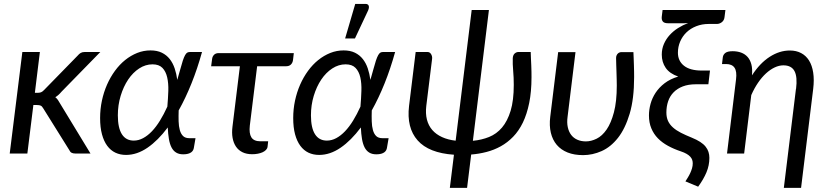

<svg xmlns="http://www.w3.org/2000/svg" viewBox="-20 -766 4137 958"><path d="M179 -506.5 154 -303H169Q177.5 -303 184.5 -305.5Q191.5 -308 200 -317L367.5 -488.5Q374.5 -497 382.5 -501.8Q390.5 -506.5 402 -506.5H480.5L286.5 -308Q272 -290.5 256 -281Q263.5 -275 269 -267.2Q274.5 -259.5 279.5 -250L431.5 0H355.5Q344.5 0 337.2 -3.8Q330 -7.5 325.5 -17.5L196 -225Q190 -235.5 183.5 -238.8Q177 -242 163 -242H146.5L116.5 0H28.5L91.5 -506.5Z M647.5 -64.5Q671.5 -64.5 694.2 -76.8Q717 -89 738 -111Q759 -133 778.2 -164.2Q797.5 -195.5 815 -234Q818.5 -274.5 819.8 -312.5Q821 -350.5 814.2 -380Q807.5 -409.5 790.5 -427.2Q773.5 -445 741 -445Q706 -445 674.5 -424.5Q643 -404 619.5 -369Q596 -334 582 -287.8Q568 -241.5 568 -190.5Q568 -128 588.2 -96.2Q608.5 -64.5 647.5 -64.5ZM988 -506.5Q965 -423.5 935.5 -350Q906 -276.5 871.5 -215Q870.5 -186 871.2 -160.8Q872 -135.5 877.2 -116.8Q882.5 -98 893.5 -87.2Q904.5 -76.5 925 -76.5H955.5L947 -27Q946 -21.5 943 -16Q940 -10.5 934 -6Q928 -1.5 918.2 1.2Q908.5 4 894 4Q873 4 858.8 -4.8Q844.5 -13.5 835.8 -30.5Q827 -47.5 822.8 -72.5Q818.5 -97.5 817 -130Q768.5 -65 716 -29Q663.5 7 609 7Q579.5 7 555.8 -4.2Q532 -15.5 515 -38.5Q498 -61.5 488.8 -96Q479.5 -130.5 479.5 -177Q479.5 -221.5 488.5 -263.8Q497.5 -306 514 -343.5Q530.5 -381 553.5 -412.5Q576.5 -444 604.5 -466.5Q632.5 -489 664.5 -501.8Q696.5 -514.5 731 -514.5Q764 -514.5 787.5 -503Q811 -491.5 826.8 -471.5Q842.5 -451.5 851.5 -424.8Q860.5 -398 864.5 -367.5Q868 -379 871.2 -391Q874.5 -403 878 -415Q886 -445 892 -463Q898 -481 903.5 -490.8Q909 -500.5 914.5 -503.5Q920 -506.5 927.5 -506.5Z M1442 -466.5Q1440 -452 1431.2 -443.8Q1422.5 -435.5 1408 -435.5H1263L1226.5 -139.5Q1222 -100.5 1234.2 -80.8Q1246.5 -61 1279.5 -61H1318L1315 -34Q1314 -25 1307.2 -18Q1300.5 -11 1290 -6.2Q1279.5 -1.5 1266.2 1Q1253 3.5 1238.5 3.5Q1210 3.5 1189.8 -6.5Q1169.5 -16.5 1157.2 -34.8Q1145 -53 1140.5 -78.2Q1136 -103.5 1140 -134.5L1177 -435.5H1033.5L1038.5 -473Q1040 -484.5 1048.2 -492.8Q1056.5 -501 1071 -501H1446Z M1611 -64.5Q1635 -64.5 1657.8 -76.8Q1680.5 -89 1701.5 -111Q1722.5 -133 1741.8 -164.2Q1761 -195.5 1778.5 -234Q1782 -274.5 1783.2 -312.5Q1784.5 -350.5 1777.8 -380Q1771 -409.5 1754 -427.2Q1737 -445 1704.5 -445Q1669.5 -445 1638 -424.5Q1606.5 -404 1583 -369Q1559.5 -334 1545.5 -287.8Q1531.5 -241.5 1531.5 -190.5Q1531.5 -128 1551.8 -96.2Q1572 -64.5 1611 -64.5ZM1951.5 -506.5Q1928.5 -423.5 1899 -350Q1869.5 -276.5 1835 -215Q1834 -186 1834.8 -160.8Q1835.5 -135.5 1840.8 -116.8Q1846 -98 1857 -87.2Q1868 -76.5 1888.5 -76.5H1919L1910.5 -27Q1909.5 -21.5 1906.5 -16Q1903.5 -10.5 1897.5 -6Q1891.5 -1.5 1881.8 1.2Q1872 4 1857.5 4Q1836.5 4 1822.2 -4.8Q1808 -13.5 1799.2 -30.5Q1790.5 -47.5 1786.2 -72.5Q1782 -97.5 1780.5 -130Q1732 -65 1679.5 -29Q1627 7 1572.5 7Q1543 7 1519.2 -4.2Q1495.5 -15.5 1478.5 -38.5Q1461.5 -61.5 1452.2 -96Q1443 -130.5 1443 -177Q1443 -221.5 1452 -263.8Q1461 -306 1477.5 -343.5Q1494 -381 1517 -412.5Q1540 -444 1568 -466.5Q1596 -489 1628 -501.8Q1660 -514.5 1694.5 -514.5Q1727.5 -514.5 1751 -503Q1774.5 -491.5 1790.2 -471.5Q1806 -451.5 1815 -424.8Q1824 -398 1828 -367.5Q1831.5 -379 1834.8 -391Q1838 -403 1841.5 -415Q1849.5 -445 1855.5 -463Q1861.5 -481 1867 -490.8Q1872.5 -500.5 1878 -503.5Q1883.5 -506.5 1891 -506.5ZM1702 -574 1752.5 -746.5H1803.5Q1816 -746.5 1819.5 -737.8Q1823 -729 1817 -714.5L1751 -574Z M2628 -506.5Q2628.5 -492 2629.2 -474.8Q2630 -457.5 2630.8 -440.5Q2631.5 -423.5 2631.8 -407.8Q2632 -392 2632 -381Q2632 -308.5 2620.5 -252.2Q2609 -196 2588.8 -154.2Q2568.5 -112.5 2540.2 -83.5Q2512 -54.5 2478.5 -36Q2445 -17.5 2407.5 -7.8Q2370 2 2331 5L2310.5 171.5H2224.5L2245 6Q2119.5 -2.5 2063.8 -65.5Q2008 -128.5 2021 -237.5L2054 -506.5H2113.5Q2124.5 -506.5 2131 -495.8Q2137.5 -485 2136 -472.5L2107 -237.5Q2102.5 -199.5 2110.2 -169.2Q2118 -139 2137 -117.2Q2156 -95.5 2185.5 -82Q2215 -68.5 2253.5 -64L2333.5 -716H2419.5L2339.5 -63.5Q2383 -67.5 2420.2 -82.5Q2457.5 -97.5 2484.8 -129.5Q2512 -161.5 2527.8 -213.2Q2543.5 -265 2543.5 -342.5Q2543.5 -379.5 2540.5 -413Q2537.5 -446.5 2538.5 -476.5Q2540 -492.5 2548.5 -499.5Q2557 -506.5 2566 -506.5Z M3140.5 -506Q3141 -491.5 3141.8 -474.5Q3142.5 -457.5 3143 -440.5Q3143.5 -423.5 3143.8 -407.8Q3144 -392 3144 -381Q3144 -273 3121.8 -198.5Q3099.5 -124 3063.5 -78.2Q3027.5 -32.5 2982 -12.2Q2936.5 8 2889.5 8Q2845 8 2812 -5.2Q2779 -18.5 2758 -43.2Q2737 -68 2728.5 -103.5Q2720 -139 2725.5 -183.5L2765 -506H2851.5L2812 -183.5Q2808 -154.5 2813 -131.5Q2818 -108.5 2830 -92.8Q2842 -77 2860.8 -68.8Q2879.5 -60.5 2903.5 -60.5Q2929.5 -60.5 2957 -74Q2984.5 -87.5 3006.8 -119.8Q3029 -152 3043.2 -205.5Q3057.5 -259 3057.5 -339.5Q3057.5 -353.5 3057 -370.8Q3056.5 -388 3056 -406.2Q3055.5 -424.5 3054.8 -442.5Q3054 -460.5 3054 -476.5Q3054 -484.5 3056.8 -490.2Q3059.5 -496 3063.5 -499.5Q3067.5 -503 3072 -504.5Q3076.5 -506 3081 -506Z M3595 -680Q3593 -664 3581.5 -655.2Q3570 -646.5 3557 -646.5H3516.5Q3482.5 -646.5 3454 -635.2Q3425.5 -624 3405.2 -604.5Q3385 -585 3373.8 -558.8Q3362.5 -532.5 3362.5 -503Q3362.5 -462 3392.8 -438Q3423 -414 3481 -414H3522.5L3514.5 -345.5H3452.5Q3414.5 -345.5 3386.8 -334.8Q3359 -324 3340.8 -305.2Q3322.5 -286.5 3313.8 -260.8Q3305 -235 3305 -204.5Q3305 -180.5 3313.2 -162.5Q3321.5 -144.5 3337.8 -130Q3354 -115.5 3377.5 -103.5Q3401 -91.5 3432 -79Q3456.5 -69 3473.5 -58Q3490.5 -47 3500.5 -34.5Q3510.5 -22 3515 -8Q3519.5 6 3519.5 21.5Q3519.5 59 3505 93.8Q3490.5 128.5 3463.5 165.5L3400 139Q3406 129.5 3412.5 119Q3419 108.5 3424.2 97Q3429.5 85.5 3433 73.5Q3436.5 61.5 3436.5 49Q3436.5 40 3433.8 31.8Q3431 23.5 3424.2 16Q3417.5 8.5 3406 1.8Q3394.5 -5 3376.5 -11Q3342 -22.5 3312.8 -38.5Q3283.5 -54.5 3262.5 -76Q3241.5 -97.5 3229.8 -125.8Q3218 -154 3218 -190Q3218 -218.5 3226 -247.8Q3234 -277 3251.2 -303.2Q3268.5 -329.5 3296.2 -350.8Q3324 -372 3364 -384Q3321 -399 3301.5 -427.5Q3282 -456 3282 -493.5Q3282 -522.5 3292.8 -547Q3303.5 -571.5 3321.5 -591.2Q3339.5 -611 3363.2 -626Q3387 -641 3413.5 -651Q3404 -650 3394.2 -650Q3384.5 -650 3373.5 -650H3313Q3294 -650 3287 -659Q3280 -668 3282 -683.5L3286 -716H3599.5Z M3586.5 -480Q3588 -493 3599 -501.8Q3610 -510.5 3635.5 -510.5Q3659 -510.5 3678 -503.5Q3697 -496.5 3710 -482Q3723 -467.5 3729 -444.8Q3735 -422 3732 -390Q3771.5 -451 3820.5 -482.5Q3869.5 -514 3921 -514Q3953 -514 3977.2 -501.2Q4001.5 -488.5 4016.8 -464Q4032 -439.5 4037.5 -403.8Q4043 -368 4037.5 -322.5L3977 171.5H3891L3951.5 -322.5H3952Q3959.5 -382.5 3944.2 -411.2Q3929 -440 3888.5 -440Q3867.5 -440 3845.2 -429.5Q3823 -419 3802 -399.8Q3781 -380.5 3762.2 -353Q3743.5 -325.5 3728.5 -291.5L3693 0H3607.5L3652.5 -370Q3657.5 -409.5 3645 -428Q3632.5 -446.5 3602.5 -446.5H3582.5Z"/></svg>

Font: Lato 2
Style: Italic
Weight: 400
Italic angle: -7°
Designer: Lukasz Dziedzic with Adam Twardoch and Botio Nikoltchev
Foundry: tyPoland Lukasz Dziedzic
Version: Version 2.015; 2015-08-06; http://www.latofonts.com/